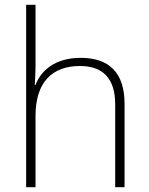

<svg xmlns="http://www.w3.org/2000/svg" viewBox="-20 -780 622 800"><path d="M128 -504V-760H89V0H128V-297C128 -437 197 -505 313 -505C407 -505 460 -455 460 -345V0H499V-347C499 -479 433 -539 316 -539C212 -539 151 -488 128 -426H125C126 -454 128 -475 128 -504Z"/></svg>

Font: Noto Sans Myanmar ExtraLight
Style: Regular
Weight: 200
Designer: Monotype Design Team
Foundry: Monotype Imaging Inc.
Version: Version 2.107